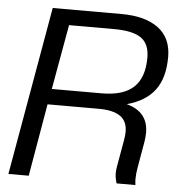

<svg xmlns="http://www.w3.org/2000/svg" viewBox="-51 -760 744 808"><g transform="rotate(5 320.5 -356.0)"><path d="M641.1 -548.8Q641.1 -460.9 603 -409.4Q564.9 -357.9 484.9 -335.9Q576.2 -311.5 576.2 -223.1Q576.2 -207 573.2 -187L553.2 -71.8Q548.8 -46.4 548.8 -24.9Q548.8 -13.7 550.8 0H471.2Q463.9 -22.9 463.9 -42Q463.9 -54.7 466.8 -71.8L486.8 -185.1Q490.2 -206.5 490.2 -219.2Q490.2 -265.1 459.5 -285.6Q428.7 -306.2 370.1 -306.2H152.8L100.1 0H14.2L139.2 -711.9H430.2Q529.8 -711.9 585.4 -670.7Q641.1 -629.4 641.1 -548.8ZM554.2 -538.1Q554.2 -597.2 518.1 -621.6Q481.9 -646 404.8 -646H213.9L165 -372.1H376Q466.3 -372.1 510.3 -412.8Q554.2 -453.6 554.2 -538.1Z"/></g></svg>

Font: Creato Display
Style: Italic
Weight: 400
Italic angle: -10°
Version: Version 1.000